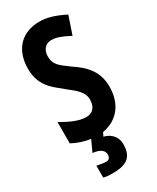

<svg xmlns="http://www.w3.org/2000/svg" viewBox="-240 -792 903 1101"><g transform="rotate(-30 211.5 -242.0)"><path d="M295 123C295 85 271 44 217 31L229 7C324 -9 391 -81 391 -200C391 -294 345 -353 259 -409C198 -454 171 -472 171 -526C171 -568 195 -598 234 -598C269 -598 297 -587 353 -558L393 -676C324 -711 274 -724 229 -724C103 -724 36 -639 37 -519C37 -393 129 -348 167 -312C218 -272 257 -242 257 -193C257 -151 239 -115 189 -115C139 -115 85 -142 31 -173V-32C69 -11 112 2 150 7L116 81C169 86 188 108 188 132C188 155 176 164 159 164C145 164 118 159 99 155V234C119 239 137 240 160 240C265 240 295 199 295 123Z"/></g></svg>

Font: Noto Sans Gurmukhi ExtraCondensed
Style: Bold
Weight: 700
Width: 2
Designer: Jelle Bosma - Monotype Design Team
Foundry: Monotype Imaging Inc.
Version: Version 2.004